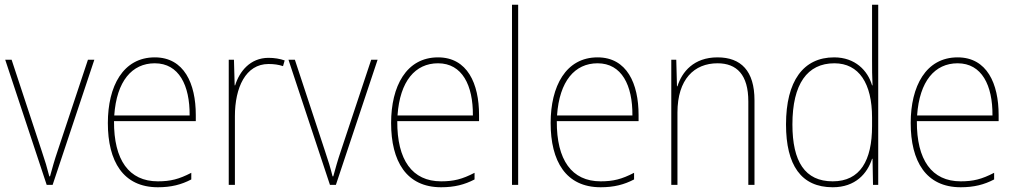

<svg xmlns="http://www.w3.org/2000/svg" viewBox="-20 -780 4288 810"><path d="M177 0H202L378 -528H351L223 -143C209 -102 201 -72 191 -36H188C179 -72 170 -102 156 -143L29 -528H2Z M633 -538C499 -538 435 -416 435 -261C435 -100 499 10 646 10C702 10 745 -1 787 -23V-51C735 -24 699 -15 646 -15C524 -15 460 -105 461 -269H806V-295C806 -427 757 -538 633 -538ZM633 -513C735 -513 781 -420 780 -293H462C472 -438 537 -513 633 -513Z M1113 -536C1035 -536 990 -478 972 -420H970L967 -528H945V0H971V-290C971 -410 1016 -510 1113 -510C1137 -510 1156 -507 1174 -501L1181 -525C1161 -532 1138 -536 1113 -536Z M1372 0H1397L1573 -528H1546L1418 -143C1404 -102 1396 -72 1386 -36H1383C1374 -72 1365 -102 1351 -143L1224 -528H1197Z M1828 -538C1694 -538 1630 -416 1630 -261C1630 -100 1694 10 1841 10C1897 10 1940 -1 1982 -23V-51C1930 -24 1894 -15 1841 -15C1719 -15 1655 -105 1656 -269H2001V-295C2001 -427 1952 -538 1828 -538ZM1828 -513C1930 -513 1976 -420 1975 -293H1657C1667 -438 1732 -513 1828 -513Z M2166 0V-760H2140V0Z M2501 -538C2367 -538 2303 -416 2303 -261C2303 -100 2367 10 2514 10C2570 10 2613 -1 2655 -23V-51C2603 -24 2567 -15 2514 -15C2392 -15 2328 -105 2329 -269H2674V-295C2674 -427 2625 -538 2501 -538ZM2501 -513C2603 -513 2649 -420 2648 -293H2330C2340 -438 2405 -513 2501 -513Z M3007 -538C2907 -538 2857 -477 2838 -416H2836L2833 -528H2812V0H2838V-305C2838 -446 2909 -513 3007 -513C3088 -513 3137 -465 3137 -352V0H3163V-357C3163 -481 3106 -538 3007 -538Z M3493 10C3589 10 3639 -48 3659 -110H3661L3663 0H3685V-760H3659V-526C3659 -491 3659 -457 3661 -420H3659C3641 -482 3588 -538 3499 -538C3369 -538 3296 -438 3296 -255C3296 -83 3360 10 3493 10ZM3493 -15C3376 -15 3323 -98 3323 -255C3323 -426 3386 -513 3500 -513C3604 -513 3659 -428 3659 -284V-248C3659 -103 3609 -15 3493 -15Z M4020 -538C3886 -538 3822 -416 3822 -261C3822 -100 3886 10 4033 10C4089 10 4132 -1 4174 -23V-51C4122 -24 4086 -15 4033 -15C3911 -15 3847 -105 3848 -269H4193V-295C4193 -427 4144 -538 4020 -538ZM4020 -513C4122 -513 4168 -420 4167 -293H3849C3859 -438 3924 -513 4020 -513Z"/></svg>

Font: Noto Sans Gujarati SemiCondensed Thin
Style: Regular
Weight: 100
Width: 4
Designer: Jelle Bosma - Monotype Design Team, Universal Thirst
Foundry: Monotype Imaging Inc.
Version: Version 2.106